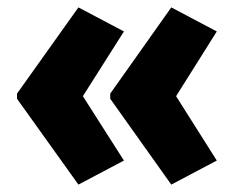

<svg xmlns="http://www.w3.org/2000/svg" viewBox="-20 -540 636 519"><path d="M26 -287V-273L192 -41L315 -106L204 -280L315 -455L192 -520ZM278 -287V-273L443 -41L566 -106L456 -280L566 -455L443 -520Z"/></svg>

Font: Noto Sans Devanagari Condensed Black
Style: Regular
Weight: 900
Width: 3
Designer: Jelle Bosma - Monotype Design Team
Foundry: Monotype Imaging Inc.
Version: Version 2.004